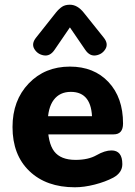

<svg xmlns="http://www.w3.org/2000/svg" viewBox="-20 -785 573 813"><path d="M297 8Q176 8 104.5 -60.5Q33 -129 33 -247Q33 -360 101.5 -431.5Q170 -503 276 -503Q378 -503 439.5 -437.5Q501 -372 501 -262Q501 -216 461 -216H171L172 -293H408L370 -278Q370 -396 280 -396Q233 -396 207.5 -362Q182 -328 182 -263Q182 -180 209.5 -144Q237 -108 300 -108Q354 -108 389 -128Q424 -148 452 -148Q498 -148 498 -90Q498 -54 460 -33Q426 -15 381 -3.5Q336 8 297 8ZM211 -574Q192 -546 165.5 -550.5Q139 -555 125.5 -577.5Q112 -600 133 -626L217 -732Q230 -748 243 -756.5Q256 -765 276 -765Q308 -765 335 -731L419 -626Q440 -600 426.5 -577.5Q413 -555 386.5 -550.5Q360 -546 341 -574L276 -669Z"/></svg>

Font: Nunito VF Beta Light
Style: Regular
Weight: 300
Designer: Vernon Adams
Foundry: newtypography
Version: Version 3.001